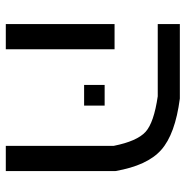

<svg xmlns="http://www.w3.org/2000/svg" viewBox="-9 -631 640 662"><g transform="rotate(90 311.0 -300.0)"><path d="M63 0V-375H149.9V0ZM319.8 -600.1Q442.9 -584 497.1 -535.6Q550.8 -487.8 569.8 -377.9V0H482.9V-372.1Q466.8 -452.6 434.6 -481.9Q402.8 -510.7 312 -523.9H63V-600.1ZM272.9 -340.8H344.2V-270H272.9Z"/></g></svg>

Font: Miedinger*
Style: Book
Weight: 400
Version: Version 001.000